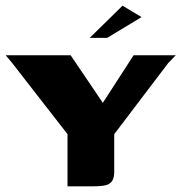

<svg xmlns="http://www.w3.org/2000/svg" viewBox="-20 -654 637 674"><path d="M217 0V-183L21 -435L0 -460H228L341 -293L449 -460H597L570 -432L381 -183V-60Q382 -35 375.5 -22Q369 -9 353.5 -4.5Q338 0 309 0ZM295 -521 410 -634 477 -594 356 -521Z"/></svg>

Font: r_Genos
Style: Bold
Weight: 700
Designer: Robert E. Leuschke
Foundry: Robert E. Leuschke
Version: Version 2.000;June 29, 2024;FontCreator 14.0.0.2814 32-bit